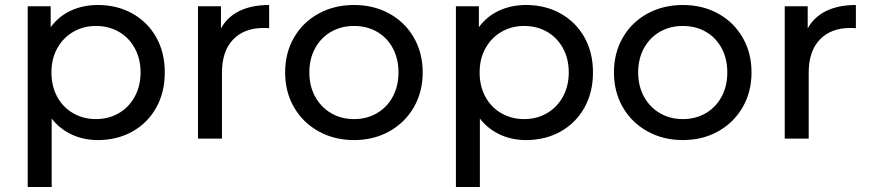

<svg xmlns="http://www.w3.org/2000/svg" viewBox="-20 -555 3482 769"><path d="M640 -265Q640 -185 605.5 -123.5Q571 -62 510 -28Q449 6 372 6Q315 6 267.5 -16Q220 -38 187 -80V194H91V-530H183V-446Q215 -490 264 -512.5Q313 -535 372 -535Q449 -535 510 -501Q571 -467 605.5 -406Q640 -345 640 -265ZM543 -265Q543 -320 519.5 -362.5Q496 -405 455.5 -428Q415 -451 364 -451Q314 -451 273.5 -427.5Q233 -404 209.5 -362Q186 -320 186 -265Q186 -210 209 -167.5Q232 -125 273 -101.5Q314 -78 364 -78Q415 -78 455.5 -101.5Q496 -125 519.5 -167.5Q543 -210 543 -265Z M1058 -535V-442Q1050 -443 1036 -443Q958 -443 913.5 -396.5Q869 -350 869 -264V0H773V-530H865V-441Q890 -487 939 -511Q988 -535 1058 -535Z M1122 -265Q1122 -343 1157.5 -404.5Q1193 -466 1256 -500.5Q1319 -535 1398 -535Q1477 -535 1539.5 -500.5Q1602 -466 1637.5 -404.5Q1673 -343 1673 -265Q1673 -187 1637.5 -125.5Q1602 -64 1539.5 -29Q1477 6 1398 6Q1319 6 1256 -29Q1193 -64 1157.5 -125.5Q1122 -187 1122 -265ZM1576 -265Q1576 -320 1553 -362.5Q1530 -405 1489.5 -428Q1449 -451 1398 -451Q1347 -451 1306.5 -428Q1266 -405 1242.5 -362.5Q1219 -320 1219 -265Q1219 -210 1242.5 -167.5Q1266 -125 1306.5 -101.5Q1347 -78 1398 -78Q1449 -78 1489.5 -101.5Q1530 -125 1553 -167.5Q1576 -210 1576 -265Z M2355 -265Q2355 -185 2320.5 -123.5Q2286 -62 2225 -28Q2164 6 2087 6Q2030 6 1982.5 -16Q1935 -38 1902 -80V194H1806V-530H1898V-446Q1930 -490 1979 -512.5Q2028 -535 2087 -535Q2164 -535 2225 -501Q2286 -467 2320.5 -406Q2355 -345 2355 -265ZM2258 -265Q2258 -320 2234.5 -362.5Q2211 -405 2170.5 -428Q2130 -451 2079 -451Q2029 -451 1988.5 -427.5Q1948 -404 1924.5 -362Q1901 -320 1901 -265Q1901 -210 1924 -167.5Q1947 -125 1988 -101.5Q2029 -78 2079 -78Q2130 -78 2170.5 -101.5Q2211 -125 2234.5 -167.5Q2258 -210 2258 -265Z M2439 -265Q2439 -343 2474.5 -404.5Q2510 -466 2573 -500.5Q2636 -535 2715 -535Q2794 -535 2856.5 -500.5Q2919 -466 2954.5 -404.5Q2990 -343 2990 -265Q2990 -187 2954.5 -125.5Q2919 -64 2856.5 -29Q2794 6 2715 6Q2636 6 2573 -29Q2510 -64 2474.5 -125.5Q2439 -187 2439 -265ZM2893 -265Q2893 -320 2870 -362.5Q2847 -405 2806.5 -428Q2766 -451 2715 -451Q2664 -451 2623.5 -428Q2583 -405 2559.5 -362.5Q2536 -320 2536 -265Q2536 -210 2559.5 -167.5Q2583 -125 2623.5 -101.5Q2664 -78 2715 -78Q2766 -78 2806.5 -101.5Q2847 -125 2870 -167.5Q2893 -210 2893 -265Z M3408 -535V-442Q3400 -443 3386 -443Q3308 -443 3263.5 -396.5Q3219 -350 3219 -264V0H3123V-530H3215V-441Q3240 -487 3289 -511Q3338 -535 3408 -535Z"/></svg>

Font: Idrija
Style: Regular
Weight: 500
Designer: Julieta Ulanovsky
Foundry: Julieta Ulanovsky
Version: Version 7.200